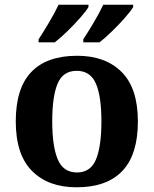

<svg xmlns="http://www.w3.org/2000/svg" viewBox="-20 -786 654 816"><path d="M305 10Q185 10 116 -59.5Q47 -129 47 -270Q47 -411 113 -480Q179 -549 308 -549Q428 -549 497 -480Q566 -411 566 -270Q566 -129 500 -59.5Q434 10 305 10ZM307 -53Q365 -53 388 -108.5Q411 -164 411 -270Q411 -377 387.5 -431Q364 -485 306 -485Q248 -485 225 -431Q202 -377 202 -270Q202 -164 225.5 -108.5Q249 -53 307 -53ZM334 -619Q355 -651 379 -691.5Q403 -732 419 -766H546V-756Q536 -739 510.5 -710Q485 -681 455.5 -652.5Q426 -624 403 -606H334ZM144 -619Q165 -651 189 -691.5Q213 -732 229 -766H356V-756Q346 -739 320.5 -710Q295 -681 265.5 -652.5Q236 -624 213 -606H144Z"/></svg>

Font: Noto Serif Gurmukhi
Style: Bold
Weight: 700
Designer: Vaibhav Singh and the Monotype Design Team
Foundry: Monotype Imaging Inc.
Version: Version 2.004; ttfautohint (v1.8.4.7-5d5b)